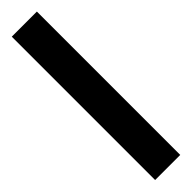

<svg xmlns="http://www.w3.org/2000/svg" viewBox="10 -1035 465 465"><g transform="rotate(45 242.5 -803.0)"><path d="M488 -760H-3V-846H488Z"/></g></svg>

Font: Noto Sans SemiCondensed SemiBold
Style: Regular
Weight: 600
Width: 4
Designer: Monotype Design Team
Foundry: Monotype Imaging Inc.
Version: Version 2.013; ttfautohint (v1.8.4.7-5d5b)